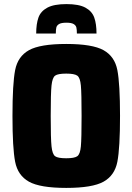

<svg xmlns="http://www.w3.org/2000/svg" viewBox="-20 -911 648 939"><path d="M41 -344Q41 -501 54 -568Q67 -635 121.5 -665.5Q176 -696 304 -696Q432 -696 486.5 -665.5Q541 -635 554 -568Q567 -501 567 -344Q567 -187 554 -120Q541 -53 486.5 -22.5Q432 8 304 8Q176 8 121.5 -22.5Q67 -53 54 -120Q41 -187 41 -344ZM379 -344Q379 -455 375.5 -493Q372 -531 358 -541Q344 -551 304 -551Q263 -551 249.5 -541Q236 -531 232 -493Q228 -455 228 -344Q228 -233 232 -195Q236 -157 249.5 -147Q263 -137 304 -137Q344 -137 358 -147Q372 -157 375.5 -195Q379 -233 379 -344ZM452 -747H356Q356 -766 353.5 -776.5Q351 -787 340 -793.5Q329 -800 305 -800Q280 -800 269 -793.5Q258 -787 255.5 -776.5Q253 -766 253 -747H157Q157 -794 168 -825Q179 -856 211.5 -873.5Q244 -891 305 -891Q366 -891 398 -873.5Q430 -856 441 -825Q452 -794 452 -747Z"/></svg>

Font: Saira Semi Condensed ExtraBold
Style: Regular
Weight: 800
Width: 4
Designer: Hector Gatti with collaboration of the Omnibus-Type team
Foundry: Omnibus-Type
Version: Version 1.001; ttfautohint (v1.8)